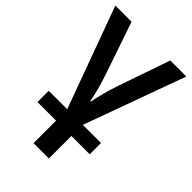

<svg xmlns="http://www.w3.org/2000/svg" viewBox="-230 -631 964 964"><g transform="rotate(45 252.0 -149.5)"><path d="M504 -539H390L295 -264C276 -208 261 -151 254 -111H250C243 -151 229 -206 210 -261L115 -539H0L197 0H66V80H198V240H307V80H437V0H308Z"/></g></svg>

Font: Noto Sans Thai Medium
Style: Regular
Weight: 500
Designer: Monotype Design Team
Foundry: Monotype Imaging Inc.
Version: Version 1.901